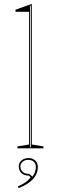

<svg xmlns="http://www.w3.org/2000/svg" viewBox="-20 -765 294 990"><path d="M144 -20 204 -10V0H70V-10L130 -20V-704H60V-715L144 -745ZM135 -5H139V-737L135 -735ZM76 205 72 196Q86 190 98.5 183Q111 176 121.5 167Q132 158 138 149L128 140H124Q110 140 99.5 134Q89 128 83 117.5Q77 107 77 93Q77 80 83.5 70.5Q90 61 101.5 55.5Q113 50 127 50Q141 50 152 56Q163 62 169 72Q175 82 175 95Q175 113 169 128.5Q163 144 150.5 158Q138 172 119.5 183.5Q101 195 76 205ZM147 146Q156 135 160.5 122Q165 109 165 95Q165 84 160 76Q155 68 146.5 63.5Q138 59 126 59Q114 59 105 63.5Q96 68 90.5 75.5Q85 83 85 93Q85 104 90 112.5Q95 121 103.5 126Q112 131 123 131Q125 131 127 131Q129 131 130 131Z"/></svg>

Font: Kalnia Glaze Thin
Style: Regular
Weight: 100
Designer: Frida Medrano
Foundry: Frida Medrano
Version: Version 1.110